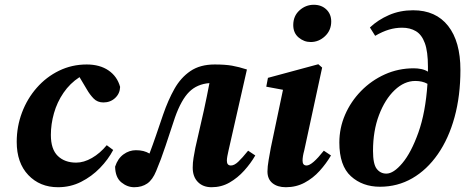

<svg xmlns="http://www.w3.org/2000/svg" viewBox="-20 -769 1948 804"><path d="M223 15Q147 15 98.5 -36Q50 -87 50 -175Q50 -239 72 -297.5Q94 -356 134 -401.5Q174 -447 227.5 -473Q281 -499 343 -499Q398 -499 434.5 -474Q471 -449 483 -405Q482 -377 462 -358.5Q442 -340 413 -340Q388 -340 372 -356.5Q356 -373 344 -394L313 -446Q273 -420 246 -380.5Q219 -341 206 -295Q193 -249 193 -204Q193 -144 222 -116Q251 -88 299 -88Q331 -88 365 -107.5Q399 -127 427 -161L454 -141Q433 -101 398.5 -65.5Q364 -30 319.5 -7.5Q275 15 223 15Z M542 15Q513 15 488 -5.5Q463 -26 462 -71Q473 -105 497 -122.5Q521 -140 549 -140Q567 -140 580.5 -136.5Q594 -133 606 -126Q620 -163 633.5 -202.5Q647 -242 663 -289Q684 -350 710.5 -397Q737 -444 777.5 -471.5Q818 -499 879 -499Q923 -499 951.5 -494Q980 -489 1014 -478L937 -139Q934 -126 932 -115Q930 -104 930 -96Q930 -76 947 -76Q961 -76 977.5 -91.5Q994 -107 1019 -138L1049 -118Q1030 -85 1002.5 -54.5Q975 -24 941 -4.5Q907 15 866 15Q830 15 808.5 -7Q787 -29 787 -67Q787 -88 790.5 -108.5Q794 -129 798 -150L834 -308Q840 -337 846 -365Q852 -393 857 -421Q805 -417 772 -384Q739 -351 713 -278Q693 -218 673.5 -159Q654 -100 634 -53Q619 -16 596.5 -0.5Q574 15 542 15Z M1100 -51Q1100 -71 1105 -99.5Q1110 -128 1114 -150L1165 -393L1095 -406L1102 -443L1313 -500L1329 -486L1254 -139Q1247 -114 1247 -96Q1247 -76 1264 -76Q1287 -76 1336 -138L1366 -118Q1346 -84 1318.5 -53.5Q1291 -23 1255.5 -4Q1220 15 1177 15Q1142 15 1121 -2Q1100 -19 1100 -51ZM1281 -593Q1253 -593 1230.5 -612Q1208 -631 1208 -664Q1208 -702 1234 -725.5Q1260 -749 1294 -749Q1326 -749 1346.5 -729.5Q1367 -710 1367 -679Q1367 -642 1341 -617.5Q1315 -593 1281 -593Z M1542 -137Q1542 -82 1557.5 -62Q1573 -42 1598 -42Q1628 -42 1665 -86Q1702 -130 1732 -214Q1762 -298 1770 -418Q1749 -430 1719 -430Q1673 -430 1632.5 -391.5Q1592 -353 1567 -287Q1542 -221 1542 -137ZM1571 13Q1498 13 1449.5 -31Q1401 -75 1401 -172Q1401 -233 1425 -288.5Q1449 -344 1492 -388Q1535 -432 1591.5 -457.5Q1648 -483 1713 -483Q1728 -483 1743.5 -480Q1759 -477 1772 -469Q1772 -474 1772 -479.5Q1772 -485 1772 -490Q1772 -553 1759 -588.5Q1746 -624 1721.5 -638.5Q1697 -653 1664 -653Q1636 -653 1609 -645Q1582 -637 1551 -619L1529 -654Q1563 -686 1609 -706Q1655 -726 1710 -726Q1805 -726 1856.5 -660.5Q1908 -595 1908 -476Q1908 -368 1883.5 -278.5Q1859 -189 1813.5 -123.5Q1768 -58 1706.5 -22.5Q1645 13 1571 13Z"/></svg>

Font: Source Serif Pro
Style: Bold Italic
Weight: 700
Italic angle: -12°
Designer: Frank Grießhammer
Foundry: Adobe Systems Incorporated
Version: Version 3.001;hotconv 1.0.111;makeotfexe 2.5.65597